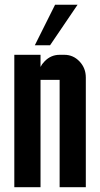

<svg xmlns="http://www.w3.org/2000/svg" viewBox="-20 -785 420 805"><path d="M189.9 -595.2H126L210.9 -765.1H305.2ZM149.9 0H40V-555.2H149.9V-504.4Q155.8 -516.6 166.5 -527.3Q192.9 -555.2 230 -555.2H250Q287.1 -555.2 313.5 -527.3Q339.8 -499.5 339.8 -460V0H230V-450.2H149.9Z"/></svg>

Font: Horta
Style: Regular
Weight: 600
Width: 3
Version: Version 0.11